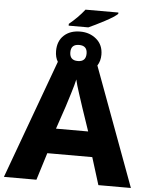

<svg xmlns="http://www.w3.org/2000/svg" viewBox="-62 -1008 827 1059"><g transform="rotate(5 351.5 -479.0)"><path d="M283 -862H392Q426 -877 480 -905.5Q534 -934 550 -951V-958H368Q333 -913 283 -872ZM350 -672Q305 -672 305 -717Q305 -761 350 -761Q395 -761 395 -717Q395 -672 350 -672ZM263 -290 306 -417Q313 -439 329 -490.5Q345 -542 351 -570Q357 -542 373.5 -492Q390 -442 398 -417L441 -290ZM0 0H180L227 -151H476L523 0H703L460 -657Q477 -683 477 -718Q477 -772 440 -803.5Q403 -835 350 -835Q294 -835 260 -803.5Q226 -772 226 -717Q226 -682 241 -658Z"/></g></svg>

Font: Noto Sans UI Extra
Style: Regular
Weight: 800
Designer: Monotype Design Team
Foundry: Monotype Imaging Inc.
Version: Version 1.901